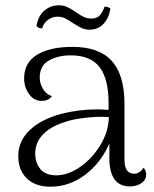

<svg xmlns="http://www.w3.org/2000/svg" viewBox="-20 -694 583 725"><path d="M532 -34Q532 -15 514 -2.5Q496 10 471 10Q393 10 393 -97V-152Q359 -76 299.5 -32.5Q240 11 171 11Q113 11 81 -20.5Q49 -52 49 -104Q49 -161 91.5 -202Q134 -243 211 -264Q277 -281 347 -281Q362 -281 390 -279V-305Q390 -396 356 -440.5Q322 -485 247 -485Q199 -485 164.5 -465.5Q130 -446 130 -401Q130 -379 142 -358.5Q154 -338 176 -331Q163 -313 137 -313Q108 -313 89.5 -339Q71 -365 71 -398Q71 -457 119.5 -487Q168 -517 254 -517Q354 -517 402 -464Q450 -411 450 -302V-91Q450 -38 487 -38Q496 -38 506 -44Q516 -50 522 -61Q532 -50 532 -34ZM391 -252 367 -253Q329 -253 288.5 -247.5Q248 -242 221 -232Q169 -215 141 -185Q113 -155 113 -114Q113 -79 132.5 -55.5Q152 -32 193 -32Q237 -32 283 -64Q329 -96 359.5 -147Q390 -198 391 -252ZM319 -582Q301 -582 288.5 -588Q276 -594 255 -607Q238 -619 225.5 -625Q213 -631 198 -631Q177 -631 161 -619Q145 -607 139 -587H137Q125 -587 118 -596Q124 -634 147.5 -654Q171 -674 202 -674Q220 -674 234 -667.5Q248 -661 267 -648Q283 -636 296.5 -630Q310 -624 325 -624Q346 -624 356.5 -635.5Q367 -647 375 -669Q389 -669 397 -661Q391 -625 370.5 -603.5Q350 -582 319 -582Z"/></svg>

Font: Arima Madurai Light
Style: Regular
Weight: 300
Designer: Joana Correia and Natanael Gama
Foundry: NDISCOVER
Version: Version 1.020